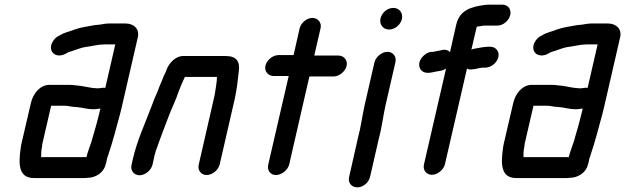

<svg xmlns="http://www.w3.org/2000/svg" viewBox="-20 -716 2689 826"><path d="M401 -336C375 -336 347 -344 323 -347L304 -349C296 -350 288 -351 279 -351H193C152 -351 122 -313 113 -273L73 -101C71 -94 70 -86 69 -79C60 -15 57 50 126 50H336C343 50 351 50 356 49C391 49 426 27 434 -7C437 -14 438 -21 439 -27C440 -32 441 -37 444 -44C455 -78 463 -102 473 -139C482 -175 495 -216 503 -252L573 -556C581 -592 555 -615 520 -615H450C436 -615 421 -612 409 -610L388 -608C357 -602 328 -599 301 -589C280 -580 258 -577 239 -565C223 -558 212 -548 204 -532C186 -492 221 -464 261 -484C266 -487 271 -490 276 -492C299 -498 323 -510 349 -514C375 -517 403 -525 429 -525H476L433 -338C421 -340 413 -336 401 -336ZM161 -86C161 -91 162 -96 163 -101L200 -261H259C263 -261 267 -261 272 -260L290 -257C297 -256 305 -256 313 -255C337 -253 355 -246 380 -246C393 -246 401 -248 412 -249C401 -202 386 -148 373 -105C367 -88 355 -55 352 -40H157C157 -55 157 -68 161 -86Z M636 -7 642 -34C643 -39 644 -47 648 -58C650 -68 654 -77 657 -85C671 -126 690 -174 705 -214C718 -249 737 -286 748 -321C756 -342 764 -362 774 -382C774 -383 775 -384 776 -385H913C914 -383 912 -375 913 -373L910 -349C907 -331 905 -312 900 -292L835 -8C829 16 845 37 869 37C893 37 919 16 925 -8L990 -291C999 -331 1003 -371 1007 -407C1014 -452 997 -475 951 -475H775C737 -478 708 -447 695 -413C695 -411 694 -408 692 -404C685 -392 682 -382 677 -370C672 -357 665 -344 661 -330L656 -318C649 -303 638 -277 632 -259C605 -187 571 -115 552 -34L546 -7C540 17 556 38 580 38C604 38 630 17 636 -7Z M1269 -594 1243 -479H1178C1154 -479 1128 -458 1122 -434C1116 -410 1133 -389 1157 -389H1222L1134 -8C1128 16 1143 37 1167 37C1191 37 1218 16 1224 -8L1311 -387H1415C1439 -387 1465 -408 1471 -432C1477 -456 1460 -477 1436 -477H1332L1359 -594C1365 -618 1348 -639 1324 -639C1300 -639 1275 -618 1269 -594Z M1591 -448 1549 -265C1538 -217 1533 -170 1520 -123L1482 45C1476 70 1492 90 1517 90C1542 90 1566 70 1572 45L1610 -121C1623 -168 1628 -217 1639 -265L1681 -448C1687 -472 1671 -493 1647 -493C1623 -493 1597 -472 1591 -448ZM1617 -637C1611 -611 1628 -589 1654 -589C1679 -589 1703 -609 1709 -634C1715 -660 1698 -682 1672 -682C1647 -682 1623 -662 1617 -637Z M1838 36C1862 36 1888 15 1894 -9L1989 -421C1996 -417 2005 -416 2014 -418L2024 -419C2032 -421 2049 -425 2060 -425H2067C2092 -425 2118 -445 2124 -470C2130 -494 2113 -515 2089 -515H2082C2069 -515 2042 -511 2029 -508L2019 -506C2016 -505 2011 -504 2008 -503L2031 -601C2039 -603 2054 -604 2060 -606H2120C2145 -606 2169 -627 2175 -651C2181 -675 2166 -696 2141 -696H2094C2083 -696 2074 -696 2067 -695C2009 -687 1958 -674 1943 -611L1916 -492C1907 -501 1896 -504 1882 -501C1873 -498 1855 -496 1843 -493H1837C1824 -492 1812 -486 1802 -476C1780 -456 1778 -428 1793 -413C1808 -398 1830 -402 1855 -408C1873 -411 1886 -412 1899 -421L1804 -9C1798 15 1814 36 1838 36Z M2476 -336C2450 -336 2422 -344 2398 -347L2379 -349C2371 -350 2363 -351 2354 -351H2268C2227 -351 2197 -313 2188 -273L2148 -101C2146 -94 2145 -86 2144 -79C2135 -15 2132 50 2201 50H2411C2418 50 2426 50 2431 49C2466 49 2501 27 2509 -7C2512 -14 2513 -21 2514 -27C2515 -32 2516 -37 2519 -44C2530 -78 2538 -102 2548 -139C2557 -175 2570 -216 2578 -252L2648 -556C2656 -592 2630 -615 2595 -615H2525C2511 -615 2496 -612 2484 -610L2463 -608C2432 -602 2403 -599 2376 -589C2355 -580 2333 -577 2314 -565C2298 -558 2287 -548 2279 -532C2261 -492 2296 -464 2336 -484C2341 -487 2346 -490 2351 -492C2374 -498 2398 -510 2424 -514C2450 -517 2478 -525 2504 -525H2551L2508 -338C2496 -340 2488 -336 2476 -336ZM2236 -86C2236 -91 2237 -96 2238 -101L2275 -261H2334C2338 -261 2342 -261 2347 -260L2365 -257C2372 -256 2380 -256 2388 -255C2412 -253 2430 -246 2455 -246C2468 -246 2476 -248 2487 -249C2476 -202 2461 -148 2448 -105C2442 -88 2430 -55 2427 -40H2232C2232 -55 2232 -68 2236 -86Z"/></svg>

Font: Electronic
Style: BlkIt
Weight: 900
Version: Version 1.011